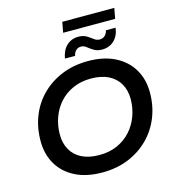

<svg xmlns="http://www.w3.org/2000/svg" viewBox="-141 -1114 1123 1241"><g transform="rotate(-15 421.0 -494.0)"><path d="M391 10Q285 10 210 -28Q135 -66 95.5 -133.5Q56 -201 56 -289Q56 -378 86 -454.5Q116 -531 173 -588Q230 -645 309 -677.5Q388 -710 485 -710Q590 -710 665 -672Q740 -634 780 -566.5Q820 -499 820 -411Q820 -322 789.5 -245.5Q759 -169 702 -112Q645 -55 566.5 -22.5Q488 10 391 10ZM402 -104Q468 -104 521 -127.5Q574 -151 611.5 -192.5Q649 -234 669 -288.5Q689 -343 689 -403Q689 -460 664 -504Q639 -548 591 -572Q543 -596 473 -596Q408 -596 354.5 -572.5Q301 -549 263.5 -507.5Q226 -466 206.5 -411.5Q187 -357 187 -297Q187 -240 211.5 -196Q236 -152 284 -128Q332 -104 402 -104ZM595 -758Q562 -758 540 -771.5Q518 -785 501.5 -798.5Q485 -812 466 -812Q445 -812 431.5 -798.5Q418 -785 414 -764H346Q355 -818 387 -848Q419 -878 466 -878Q499 -878 520.5 -864.5Q542 -851 559 -838Q576 -825 595 -825Q618 -825 631.5 -838.5Q645 -852 649 -872H714Q707 -819 675 -788.5Q643 -758 595 -758ZM378 -928 391 -998H739L726 -928Z"/></g></svg>

Font: MOST Montserrat SemiBold
Style: Italic
Weight: 600
Italic angle: -11.3°
Designer: Julieta Ulanovsky
Foundry: Julieta Ulanovsky
Version: Version 8.000;March 11, 2024;FontCreator 15.0.0.2926 64-bit